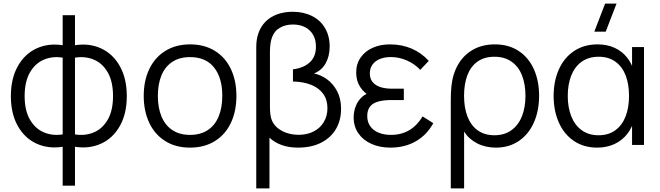

<svg xmlns="http://www.w3.org/2000/svg" viewBox="-20 -800 3646 1060"><path d="M326 10.3Q247 22.8 181.5 -7.2Q116 -37.2 78 -105Q40 -172.8 40 -269.3Q40 -365.8 78 -434Q116 -502.2 181.5 -532.5Q247 -562.8 326 -550.3V-716H394V-550.3Q473 -562.8 538.5 -532.5Q604 -502.2 642 -434Q680 -365.8 680 -269.3Q680 -172.8 642 -105Q604 -37.2 538.5 -7.2Q473 22.8 394 10.3V225H326ZM326 -481.7Q270 -490.8 222 -470.6Q174 -450.3 145 -399.6Q116 -348.8 116 -269.3Q116 -190.2 145.3 -139.6Q174.7 -89 222.8 -69Q270.8 -49 326 -58ZM394 -58Q449.3 -49 497.3 -68.8Q545.3 -88.7 574.7 -139.2Q604 -189.7 604 -269.3Q604 -349.2 575 -400Q546 -450.8 498 -470.8Q450 -490.8 394 -481.7Z M1029.2 15Q950 15 892.3 -21.1Q834.7 -57.2 804.1 -121.9Q773.5 -186.7 773.5 -270.7Q773.5 -355.2 804.6 -419.6Q835.7 -484 893.6 -519.5Q951.5 -555 1029.2 -555Q1108.7 -555 1166.4 -519.1Q1224.2 -483.2 1254.7 -418.8Q1285.2 -354.5 1285.2 -270.7Q1285.2 -185.7 1254.4 -121.1Q1223.7 -56.5 1165.8 -20.8Q1107.8 15 1029.2 15ZM1029.2 -55.3Q1087.7 -55.3 1127.6 -82.1Q1167.5 -108.8 1187.3 -157.4Q1207.2 -206 1207.2 -270.7Q1207.2 -370.5 1161.7 -427.6Q1116.2 -484.7 1029.2 -484.7Q970 -484.7 930.2 -457.8Q890.5 -431 871 -383Q851.5 -335 851.5 -270.7Q851.5 -205 871.8 -156.5Q892 -108 931.8 -81.7Q971.5 -55.3 1029.2 -55.3Z M1394.7 -540Q1394.7 -582.8 1406.7 -616.7Q1419.7 -654.2 1446.2 -680.8Q1472.8 -707.3 1511.1 -721.2Q1549.3 -735 1595.7 -735Q1655.8 -735 1702.2 -711.8Q1748.7 -688.5 1774.3 -645.1Q1800 -601.7 1800 -543.3Q1800 -490 1777.9 -450.5Q1755.8 -411 1713.3 -394.3Q1750.2 -387.2 1784.5 -362.9Q1818.8 -338.7 1840.9 -297.1Q1863 -255.5 1863 -199.3Q1863 -135.8 1834.6 -87.5Q1806.2 -39.2 1752.6 -12.1Q1699 15 1625.3 15Q1574.8 15 1534.9 0.7Q1495 -13.7 1467.7 -40V240H1394.7ZM1628.7 -55.7Q1675 -55.7 1711.1 -74Q1747.2 -92.3 1767.4 -125.8Q1787.7 -159.2 1787.7 -202.7Q1787.7 -248.8 1764.6 -281.4Q1741.5 -314 1698.8 -331.3Q1656 -348.7 1597.3 -350V-417.3Q1654.7 -424 1689.5 -455.2Q1724.3 -486.3 1724.3 -543Q1724.3 -580.7 1708.4 -608.1Q1692.5 -635.5 1663.8 -650.1Q1635 -664.7 1597.3 -664.7Q1556.7 -664.7 1525.4 -646.9Q1494.2 -629.2 1481.3 -592.7Q1470.3 -562.3 1470.3 -511.7V-211Q1470.3 -169.3 1478 -143.7Q1486.3 -116.8 1508.8 -96.8Q1531.2 -76.8 1562.7 -66.2Q1594.2 -55.7 1628.7 -55.7Z M2134.5 15Q2215.2 15 2276.1 -20.2Q2337 -55.5 2372.2 -120L2313.2 -157.3Q2283.3 -107.2 2239.4 -81.2Q2195.5 -55.3 2138.8 -55.3Q2099.3 -55.3 2069.7 -67.8Q2040 -80.2 2023.8 -103.5Q2007.5 -126.8 2007.5 -158.7Q2007.5 -188.5 2019.7 -207.1Q2031.8 -225.7 2055.8 -235.2Q2079.7 -244.8 2119.2 -247Q2125.5 -247.3 2132.2 -247.5Q2138.8 -247.7 2145.5 -247.7H2209.5V-310.3H2146.2Q2107 -310.3 2079.7 -319.3Q2052.3 -328.3 2037.1 -347.1Q2021.8 -365.8 2021.8 -394.3Q2021.8 -424.2 2037.3 -444.6Q2052.7 -465 2078.9 -475Q2105.2 -485 2137.8 -485Q2184.3 -485 2227.1 -465.8Q2269.8 -446.7 2300.2 -414.3L2347.2 -464Q2306.3 -508.7 2252.2 -531.8Q2198 -555 2132.5 -555Q2080 -555 2037.8 -536.3Q1995.5 -517.7 1971 -482.3Q1946.5 -447 1946.5 -399.3Q1946.5 -353.8 1968.3 -320.1Q1990 -286.3 2031.2 -264.3L2035.5 -292Q2001.5 -285.7 1978.4 -264.5Q1955.3 -243.3 1943.9 -213.5Q1932.5 -183.7 1932.5 -151.3Q1932.5 -101 1958.9 -63.3Q1985.3 -25.7 2031.3 -5.3Q2077.3 15 2134.5 15Z M2468.7 -237.3Q2468.7 -266.2 2469.4 -287Q2470.2 -307.8 2472.3 -324.7Q2479.3 -392.5 2509.6 -444.5Q2539.8 -496.5 2591.6 -525.8Q2643.3 -555 2712 -555Q2789.3 -555 2844.4 -518.1Q2899.5 -481.2 2927.9 -416.9Q2956.3 -352.7 2956.3 -271.3Q2956.3 -189.3 2927.8 -124.3Q2899.2 -59.3 2845.1 -22.2Q2791 15 2717.7 15Q2659.7 15 2613.8 -8.8Q2567.8 -32.7 2542.3 -73.3V240H2468.7ZM2709.7 -53.3Q2765 -53.3 2803.5 -81.2Q2842 -109 2861.5 -158.2Q2881 -207.3 2881 -271Q2881 -334.8 2862 -383.5Q2843 -432.2 2804.5 -459.4Q2766 -486.7 2709.7 -486.7Q2653.7 -486.7 2616.1 -459.8Q2578.5 -432.8 2560.2 -384.4Q2542 -336 2542 -271.3Q2542 -206.3 2560.5 -157.4Q2579 -108.5 2616.6 -80.9Q2654.2 -53.3 2709.7 -53.3Z M3324 -625H3261L3320.7 -780H3383.7ZM3277.2 15Q3202.5 15 3148.1 -22.1Q3093.7 -59.2 3065.1 -123.9Q3036.5 -188.7 3036.5 -270Q3036.5 -351.7 3065.2 -416.3Q3094 -481 3148.9 -518Q3203.8 -555 3279.2 -555Q3331 -555 3372.7 -536.2Q3414.3 -517.3 3442.4 -481.8Q3470.5 -446.2 3482.8 -397.3L3469.5 -371V-540H3535.5V0H3469.5V-170.7L3482.8 -144.3Q3470.5 -95 3441.8 -59.1Q3413 -23.2 3370.8 -4.1Q3328.7 15 3277.2 15ZM3284.5 -53.3Q3339.7 -53.3 3377.4 -81.1Q3415.2 -108.8 3434 -157.8Q3452.8 -206.8 3452.8 -270.7Q3452.8 -335.2 3434.1 -383.7Q3415.3 -432.2 3377.7 -459.4Q3340 -486.7 3285.2 -486.7Q3230 -486.7 3191.6 -459.4Q3153.2 -432.2 3133.8 -383.2Q3114.5 -334.3 3114.5 -270.3Q3114.5 -207.8 3133.6 -158.8Q3152.7 -109.7 3190.9 -81.5Q3229.2 -53.3 3284.5 -53.3Z"/></svg>

Font: Manrope
Style: Regular
Weight: 400
Designer: Mikhail Sharanda
Foundry: Mikhail Sharanda
Version: Version 4.503